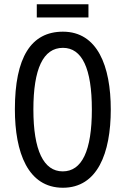

<svg xmlns="http://www.w3.org/2000/svg" viewBox="-20 -873 590 903"><path d="M396 -853H153V-791H396ZM501 -358C501 -563 438 -724 276 -724C126 -724 50 -603 50 -359C50 -156 111 10 276 10C438 10 501 -152 501 -358ZM137 -358C137 -549 183 -648 276 -648C366 -648 412 -551 412 -358C412 -163 365 -67 275 -67C185 -67 137 -166 137 -358Z"/></svg>

Font: Noto Sans Devanagari ExtraCondensed
Style: Regular
Weight: 400
Width: 2
Designer: Jelle Bosma - Monotype Design Team
Foundry: Monotype Imaging Inc.
Version: Version 2.004